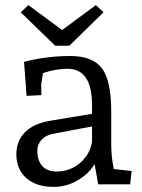

<svg xmlns="http://www.w3.org/2000/svg" viewBox="-20 -721 557 751"><path d="M189 10Q122 10 83 -24.5Q44 -59 44 -117Q44 -169 77.5 -203.5Q111 -238 178 -249L353 -278V-229L190 -198Q160 -193 143 -175Q126 -157 126 -131Q126 -93 145.5 -71.5Q165 -50 201 -50Q254 -50 293.5 -84Q333 -118 340 -168V-309Q340 -381 316 -416.5Q292 -452 244 -452Q223 -452 199 -448Q175 -444 154 -437Q133 -430 122 -422L153 -465L141 -390L142 -349L84 -346L74 -479Q104 -487 134 -492Q164 -497 194 -499.5Q224 -502 254 -502Q343 -502 379 -453.5Q415 -405 415 -287V-164Q415 -119 420.5 -85.5Q426 -52 430 -33L397 -63L495 -52L489 0H364L344 -113L362 -116Q360 -88 335.5 -58.5Q311 -29 272.5 -9.5Q234 10 189 10ZM91 -701 267 -571 230 -542H196L61 -673ZM355 -701 385 -673 251 -542H216L179 -571Z"/></svg>

Font: Andada Pro
Style: Regular
Weight: 400
Designer: Carolina Giovagnoli
Foundry: Huerta Tipografica
Version: Version 3.003